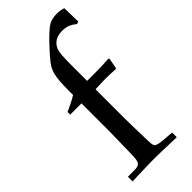

<svg xmlns="http://www.w3.org/2000/svg" viewBox="-236 -770 811 811"><g transform="rotate(-45 169.5 -364.0)"><path d="M37.1 -385.7V-401.9Q56.6 -410.2 73.5 -418.7Q90.3 -427.2 104.5 -436V-465.3Q104.5 -498.5 106.4 -520Q108.4 -541.5 112.1 -555.9Q115.7 -570.3 121.6 -580.6Q127.4 -590.8 135.3 -601.6Q142.6 -611.3 157.7 -628.4Q172.9 -645.5 190.2 -663.6Q207.5 -681.6 224.4 -696.8Q241.2 -711.9 251.5 -717.3Q271.5 -727.5 298.3 -727.5Q318.8 -727.5 337.4 -721.2L339.4 -640.1L328.1 -635.7Q313 -648.4 298.3 -654.3Q283.7 -660.2 263.2 -660.2Q212.4 -660.2 195.8 -618.7Q188.5 -599.1 188.5 -537.1V-436H240.2Q279.8 -436 316.9 -439L321.8 -436L312 -385.7Q290 -386.7 274.7 -387.2Q259.3 -387.7 249.5 -387.7Q239.3 -387.7 224.1 -387.2Q209 -386.7 188.5 -385.7V-210.9Q188.5 -194.8 189.2 -165.5Q189.9 -136.2 190.9 -93.3Q191.4 -74.7 192.1 -64.2Q192.9 -53.7 194.8 -48.1Q196.8 -42.5 200 -40.5Q203.1 -38.6 209 -36.6Q216.3 -34.2 236.1 -32.2Q255.9 -30.3 288.1 -27.8V0Q230.5 -2 196.3 -2.7Q162.1 -3.4 149.4 -3.4Q138.2 -3.4 106.9 -2.7Q75.7 -2 23.9 0V-27.8L70.3 -28.3Q80.1 -28.8 85.7 -31.5Q91.3 -34.2 94.7 -39.6Q98.1 -44.9 99.6 -53.7Q101.1 -62.5 101.6 -74.7Q101.6 -81.1 104.5 -214.8V-385.7Z"/></g></svg>

Font: XB Kayhan
Style: Regular
Weight: 400
Designer: Behnam
Foundry: Irmug
Version: Version 7.300 2009